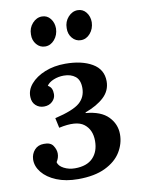

<svg xmlns="http://www.w3.org/2000/svg" viewBox="-85 -800 640 873"><g transform="rotate(-10 234.5 -363.5)"><path d="M205 15Q148 15 105.5 -2.5Q63 -20 40 -48.5Q17 -77 18 -109Q19 -134 35 -152Q51 -170 78 -170Q109 -171 121 -152.5Q133 -134 133 -116Q133 -96 121 -78Q125 -60 148 -48Q171 -36 199 -36Q254 -36 282 -65Q310 -94 310 -143Q310 -195 275.5 -221.5Q241 -248 160 -230L150 -276Q235 -296 265 -322Q295 -348 295 -390Q295 -427 274.5 -443.5Q254 -460 221 -460Q196 -460 174 -451Q152 -442 142 -427Q154 -420 158.5 -410Q163 -400 163 -385Q163 -366 148 -351.5Q133 -337 109 -337Q87 -337 71.5 -351Q56 -365 55 -389Q53 -422 77 -450Q101 -478 143 -495Q185 -512 237 -512Q313 -512 361 -484Q409 -456 409 -401Q409 -358 377 -328Q345 -298 290 -278V-275Q360 -269 393.5 -234.5Q427 -200 427 -153Q427 -110 403.5 -71.5Q380 -33 330.5 -9Q281 15 205 15ZM327 -605Q303 -605 287 -624Q271 -643 272 -670Q272 -700 291 -721Q310 -742 335 -742Q359 -742 374 -723Q389 -704 389 -677Q388 -647 370 -626Q352 -605 327 -605ZM162 -605Q138 -605 122 -624Q106 -643 107 -670Q107 -700 126 -721Q145 -742 170 -742Q194 -742 209 -723Q224 -704 224 -677Q223 -647 205 -626Q187 -605 162 -605Z"/></g></svg>

Font: Lora SemiBold
Style: Italic
Weight: 600
Italic angle: -3°
Designer: Olga Karpushina, Alexei Vanyashin (Cyrillic)
Foundry: Cyreal
Version: Version 3.011; ttfautohint (v1.8.4.7-5d5b)